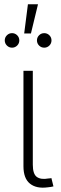

<svg xmlns="http://www.w3.org/2000/svg" viewBox="-20 -879 286 903"><path d="M204.6 2Q151.4 9.3 120.8 -15.4Q90.3 -40 90.3 -97.2V-545.9H134.3V-104.5Q134.3 -60.1 153.6 -46.6Q172.9 -33.2 207.5 -39.6Q214.4 -40 216.1 -40.3Q217.8 -40.5 221.7 -41.5L231.4 -2.4Q226.6 -1 219.2 0.2Q211.9 1.5 204.6 2ZM188 -654.8Q173.8 -654.8 163.8 -664.8Q153.8 -674.8 153.8 -689Q153.8 -703.1 163.8 -713.1Q173.8 -723.1 188 -723.1Q202.1 -723.1 212.2 -713.1Q222.2 -703.1 222.2 -689Q222.2 -674.8 212.2 -664.8Q202.1 -654.8 188 -654.8ZM36.6 -654.8Q22.5 -654.8 12.5 -664.8Q2.4 -674.8 2.4 -689Q2.4 -703.1 12.5 -713.1Q22.5 -723.1 36.6 -723.1Q50.8 -723.1 60.8 -713.1Q70.8 -703.1 70.8 -689Q70.8 -674.8 60.8 -664.8Q50.8 -654.8 36.6 -654.8ZM93.8 -721.7 111.3 -858.9H158.7L125.5 -721.7Z"/></svg>

Font: Inter ExtraLight
Style: Regular
Weight: 250
Designer: Rasmus Andersson
Foundry: rsms
Version: Version 4.001;git-66647c0bb